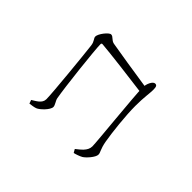

<svg xmlns="http://www.w3.org/2000/svg" viewBox="-60 -910 1119 1119"><g transform="rotate(-45 500.0 -350.5)"><path d="M695 -158H736C756 -290 781 -451 789 -493C794 -517 816 -524 816 -542C816 -559 765 -599 742 -599C727 -599 720 -583 688 -579C624 -571 331 -542 282 -542C247 -542 231 -579 216 -602L194 -594C195 -582 199 -557 203 -547C210 -527 254 -481 279 -481C294 -481 314 -498 330 -501C404 -515 688 -546 731 -546C738 -546 741 -543 740 -536C735 -472 712 -286 695 -158ZM268 -99C287 -99 296 -113 352 -123C415 -134 541 -148 621 -148C693 -148 732 -140 760 -140C786 -140 795 -144 795 -158C795 -176 758 -194 727 -194C661 -194 315 -158 277 -158C239 -158 214 -195 194 -220L173 -208C175 -197 184 -170 192 -156C204 -136 246 -99 268 -99Z"/></g></svg>

Font: Source Han Serif CN VF
Style: Regular
Weight: 250
Designer: Ryoko NISHIZUKA 西塚涼子 (kana & ideographs); Frank Grießhammer (Latin, Greek & Cyrillic); Wenlong ZHANG 张文龙 (bopomofo); San
Foundry: Adobe
Version: Version 2.002;hotconv 1.1.0;makeotfexe 2.6.0